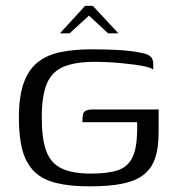

<svg xmlns="http://www.w3.org/2000/svg" viewBox="-20 -636 605 663"><path d="M290.9 7.5Q222 7.5 175 -3.9Q128.1 -15.2 99.5 -42.6Q70.9 -69.9 58 -115.4Q45.2 -160.9 45.2 -229.2Q45.2 -303.5 62.1 -350.1Q78.9 -396.6 111.3 -421.8Q143.7 -447 190.8 -456.4Q238 -465.7 299.1 -465.7Q348.7 -465.7 391.1 -463.2Q433.5 -460.7 464.9 -454Q484.6 -451 494.1 -444.8Q503.7 -438.5 506.4 -431.2Q509.2 -423.8 509.2 -416V-395.6Q502 -401.7 483.8 -405.8Q465.5 -410 442.2 -413.1Q418.8 -416.2 393.6 -418.5Q368.5 -420.7 346.1 -421.6Q323.6 -422.5 308.6 -422.5Q239.4 -422.5 199 -405.3Q158.6 -388.2 141.4 -346.3Q124.2 -304.5 124.2 -229.2Q124.2 -156.2 139.8 -114.3Q155.4 -72.4 192.6 -54.5Q229.8 -36.6 294.3 -36.6Q351.8 -36.6 386.1 -47.9Q420.3 -59.2 436.1 -90Q451.9 -120.7 453.4 -177Q454.1 -190.2 453.7 -199.8Q453.4 -209.3 453.4 -214.1H264.5Q264.5 -231.6 266.6 -241Q268.8 -250.5 277.5 -254.3Q286.3 -258.1 304.4 -258.1H527.9L527.7 -178.8Q527.7 -124.9 515.4 -89.2Q503.2 -53.5 475.5 -32.2Q447.8 -10.8 402.2 -1.7Q356.6 7.5 290.9 7.5ZM187 -521 273.9 -615.8H300.6L388.7 -521H353.2L287.3 -582.1L220.3 -521Z"/></svg>

Font: Genos Thin
Style: Regular
Weight: 100
Designer: Robert E. Leuschke
Foundry: Robert E. Leuschke
Version: Version 1.010